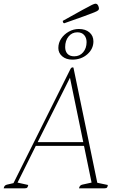

<svg xmlns="http://www.w3.org/2000/svg" viewBox="-51 -1020 640 1040"><path d="M-31 0Q-28 -17 -13 -20L22 -28L330 -645Q335 -655 342 -655Q347 -655 347 -653L476 -30L533 -18Q532 -8 528.5 -4Q525 0 515 0H377Q380 -17 395 -20L445 -31L404 -230H143L44 -31L102 -18Q100 -8 96.5 -4Q93 0 83 0ZM153 -250H400L328 -599ZM341 -697Q307 -697 286 -715Q265 -733 265 -760Q265 -788 280.5 -811Q296 -834 321.5 -848.5Q347 -863 376 -863Q412 -863 433.5 -844.5Q455 -826 455 -796Q455 -755 422 -726Q389 -697 341 -697ZM351 -715Q381 -715 399.5 -737Q418 -759 418 -792Q418 -815 405 -830Q392 -845 368 -845Q339 -845 320.5 -822.5Q302 -800 302 -765Q302 -742 314.5 -728.5Q327 -715 351 -715ZM297 -894Q293 -894 291 -898.5Q289 -903 289 -907Q361 -947 397 -967Q433 -987 447 -993.5Q461 -1000 466 -1000Q475 -1000 480 -991Q485 -982 485 -973Q485 -969 481 -964.5Q477 -960 459.5 -953Q442 -946 404 -932Q366 -918 297 -894Z"/></svg>

Font: Petrona Thin
Style: Italic
Weight: 100
Italic angle: -9°
Designer: Ringo R. Seeber
Foundry: Ringo R. Seeber
Version: Version 2.001; ttfautohint (v1.8.3)